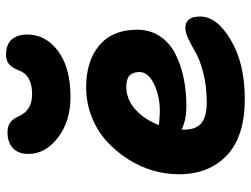

<svg xmlns="http://www.w3.org/2000/svg" viewBox="-118 -740 836 640"><g transform="rotate(-90 300.0 -420.0)"><path d="M296.9 -603Q215.8 -603 161.4 -644.8Q106.9 -686.5 106.9 -743.2Q106.9 -777.3 126.5 -795.2Q146 -813 178.2 -813Q198.7 -813 211.4 -804Q224.1 -794.9 232.9 -774.9Q252 -731 306.2 -731Q368.7 -731 384.8 -773.9Q393.6 -796.9 405.5 -807.4Q417.5 -817.9 438 -817.9Q471.2 -817.9 488 -799.3Q504.9 -780.8 504.9 -747.1Q504.9 -685.1 449.2 -644Q393.6 -603 296.9 -603ZM291 -22Q165 -22 102.1 -81.8Q39.1 -141.6 39.1 -242.2Q39.1 -285.6 52 -329.6Q64.9 -373.5 90.6 -413.1Q116.2 -452.6 150.6 -483.6Q185.1 -514.6 231.4 -532.7Q277.8 -550.8 329.1 -550.8Q417 -550.8 469 -506.8Q521 -462.9 521 -380.9Q521 -339.8 501 -307.9Q481 -275.9 445.6 -256.3Q410.2 -236.8 364.5 -226.8Q318.8 -216.8 265.1 -216.8Q219.2 -216.8 188 -232.9V-222.2Q188 -185.5 209 -167.2Q230 -148.9 279.8 -148.9Q332.5 -148.9 376.2 -160.2Q419.9 -171.4 442.6 -184.6Q465.3 -197.8 488.3 -209Q511.2 -220.2 526.9 -220.2Q564.9 -220.2 564.9 -170.9Q564.9 -114.7 486.3 -68.4Q407.7 -22 291 -22ZM331.1 -417Q289.1 -417 255.1 -386.7Q221.2 -356.4 203.1 -308.1Q239.7 -305.2 249 -305.2Q300.3 -305.2 340.1 -324.7Q379.9 -344.2 379.9 -373Q379.9 -395 368.4 -406Q356.9 -417 331.1 -417Z"/></g></svg>

Font: Shantell Sans Bouncy
Style: Bold
Weight: 700
Designer: Stephen Nixon, Anya Danilova, Shantell Martin
Foundry: Arrow Type
Version: Version 1.006;[9816181b4]